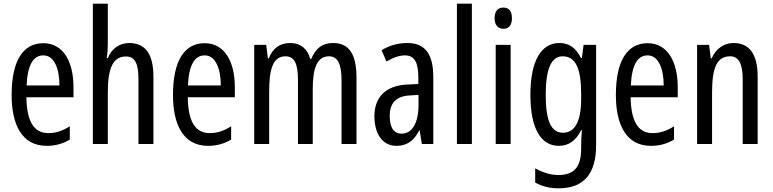

<svg xmlns="http://www.w3.org/2000/svg" viewBox="-20 -780 4187 1040"><path d="M215 -546C102 -546 43 -447 43 -265C43 -109 96 10 233 10C279 10 320 -1 358 -24V-96C318 -70 281 -59 242 -59C163 -59 125 -123 123 -253H378V-309C378 -442 325 -546 215 -546ZM215 -480C275 -480 302 -405 302 -317H124C129 -428 160 -480 215 -480Z M564 -545V-760H483V0H564V-279C564 -413 593 -474 662 -474C711 -474 730 -438 730 -348V0H811V-364C811 -483 771 -547 679 -547C629 -547 584 -517 564 -465H558C562 -489 564 -516 564 -545Z M1089 -546C976 -546 917 -447 917 -265C917 -109 970 10 1107 10C1153 10 1194 -1 1232 -24V-96C1192 -70 1155 -59 1116 -59C1037 -59 999 -123 997 -253H1252V-309C1252 -442 1199 -546 1089 -546ZM1089 -480C1149 -480 1176 -405 1176 -317H998C1003 -428 1034 -480 1089 -480Z M1785 -547C1726 -547 1691 -520 1666 -461H1660C1648 -511 1612 -547 1551 -547C1497 -547 1457 -519 1436 -464H1431L1422 -537H1357V0H1438V-281C1438 -395 1454 -475 1526 -475C1572 -475 1594 -440 1594 -348V0H1674V-296C1674 -413 1698 -475 1762 -475C1807 -475 1830 -438 1830 -345V0H1911V-360C1911 -486 1871 -547 1785 -547Z M2187 -547C2136 -547 2089 -534 2047 -508L2073 -447C2111 -469 2144 -480 2174 -480C2225 -480 2246 -442 2246 -360V-325L2185 -322C2072 -317 2008 -256 2008 -150C2008 -65 2045 10 2128 10C2184 10 2223 -18 2251 -74H2253L2265 0H2327V-362C2327 -480 2288 -547 2187 -547ZM2199 -263 2247 -266V-212C2247 -114 2212 -56 2156 -56C2115 -56 2091 -86 2091 -152C2091 -222 2126 -259 2199 -263Z M2536 0V-760H2455V0Z M2707 -739C2676 -739 2659 -719 2659 -681C2659 -645 2677 -624 2707 -624C2737 -624 2753 -645 2753 -681C2753 -718 2738 -739 2707 -739ZM2746 -537H2665V0H2746Z M3010 -547C2912 -547 2853 -452 2853 -266C2853 -85 2909 10 3007 10C3061 10 3099 -18 3128 -75H3132C3129 -43 3128 -13 3128 9V25C3128 129 3086 168 3004 168C2964 168 2924 156 2879 132V209C2918 230 2957 240 3006 240C3148 240 3209 155 3209 6V-537H3141L3132 -466H3127C3098 -523 3061 -547 3010 -547ZM3027 -475C3097 -475 3128 -412 3128 -270V-245C3128 -123 3094 -61 3030 -61C2966 -61 2936 -123 2936 -265C2936 -402 2964 -475 3027 -475Z M3488 -546C3375 -546 3316 -447 3316 -265C3316 -109 3369 10 3506 10C3552 10 3593 -1 3631 -24V-96C3591 -70 3554 -59 3515 -59C3436 -59 3398 -123 3396 -253H3651V-309C3651 -442 3598 -546 3488 -546ZM3488 -480C3548 -480 3575 -405 3575 -317H3397C3402 -428 3433 -480 3488 -480Z M3953 -547C3902 -547 3858 -517 3835 -464H3830L3821 -537H3756V0H3837V-279C3837 -417 3865 -475 3935 -475C3983 -475 4003 -432 4003 -348V0H4084V-364C4084 -488 4039 -547 3953 -547Z"/></svg>

Font: Noto Sans Gurmukhi UI ExtraCondensed
Style: Regular
Weight: 400
Width: 2
Designer: Jelle Bosma - Monotype Design Team
Foundry: Monotype Imaging Inc.
Version: Version 2.004